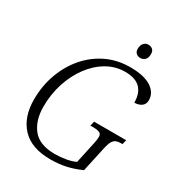

<svg xmlns="http://www.w3.org/2000/svg" viewBox="-210 -1032 1088 1176"><g transform="rotate(30 334.0 -444.5)"><path d="M323 10Q189 10 121.5 -62Q54 -134 54 -258Q54 -354 84.5 -438.5Q115 -523 170 -587Q225 -651 300.5 -687.5Q376 -724 467 -724Q565 -724 615.5 -691Q666 -658 666 -605Q666 -577 646 -562.5Q626 -548 596 -548Q596 -614 561.5 -649Q527 -684 454 -684Q386 -684 326.5 -649.5Q267 -615 222 -554.5Q177 -494 151.5 -415.5Q126 -337 126 -249Q126 -152 174 -92Q222 -32 332 -32Q371 -32 409.5 -39Q448 -46 474 -59L507 -212Q513 -238 513 -258Q513 -279 497 -285.5Q481 -292 450 -292H433L441 -324H668L660 -292H650Q631 -292 617 -287Q603 -282 592.5 -265Q582 -248 574 -210L536 -36Q485 -13 434.5 -1.5Q384 10 323 10ZM491 -803Q473 -803 461 -813.5Q449 -824 449 -845Q449 -869 461.5 -884Q474 -899 494 -899Q512 -899 524 -888.5Q536 -878 536 -857Q536 -827 521.5 -815Q507 -803 491 -803Z"/></g></svg>

Font: Noto Serif Light
Style: Italic
Weight: 300
Italic angle: -12°
Designer: Monotype Design Team
Foundry: Monotype Imaging Inc.
Version: Version 2.013